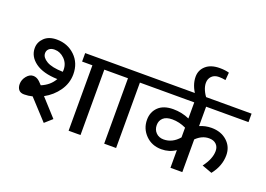

<svg xmlns="http://www.w3.org/2000/svg" viewBox="-121 -1200 2118 1530"><g transform="rotate(20 937.5 -435.5)"><path d="M551.3 0V-554.7H463.9V-626.5H776.9V-554.7H652.3V0ZM163.6 -515.1Q164.6 -480 209 -453.9Q253.4 -427.7 347.2 -425.3Q348.1 -437 348.1 -442.4Q348.1 -496.1 311 -532.7Q273.9 -569.3 226.6 -569.3Q195.8 -569.3 179.2 -553.7Q162.6 -538.1 163.6 -515.1ZM343.8 9.3 188.5 -159.2Q154.3 -150.4 118.7 -150.4Q87.4 -150.4 72.5 -168.7Q57.6 -187 57.6 -216.8Q57.6 -253.4 82.5 -283.9Q107.4 -314.5 137.2 -314.5Q158.7 -314.5 176.5 -303.5Q194.3 -292.5 218.8 -264.2Q291.5 -293.9 326.2 -356Q204.1 -359.4 138.2 -407.5Q72.3 -455.6 72.3 -527.3Q72.3 -577.6 110.4 -614.3Q148.4 -650.9 215.8 -650.9Q307.6 -650.9 370.4 -590.6Q433.1 -530.3 433.1 -435.1Q433.1 -358.9 388.4 -294.7Q343.8 -230.5 272.9 -191.9L405.8 -45.9Z M853 0V-554.7H747.6V-626.5H1078.6V-554.7H954.1V0Z M1285.6 -193.4Q1359.9 -193.4 1415 -257.8V-340.3Q1357.4 -367.7 1297.9 -367.7Q1247.1 -367.7 1221.4 -344.2Q1195.8 -320.8 1195.8 -282.7Q1195.8 -244.1 1220.7 -218.8Q1245.6 -193.4 1285.6 -193.4ZM1515.6 0H1415V-149.9Q1362.8 -113.8 1295.4 -113.8Q1214.4 -113.8 1161.4 -167.2Q1108.4 -220.7 1108.4 -296.4Q1108.4 -361.8 1151.6 -404.1Q1194.8 -446.3 1276.9 -446.8Q1351.6 -446.8 1415 -418V-554.7H1049.3V-626.5H1875V-554.7H1515.6V-390.1Q1563 -411.1 1615.2 -411.1Q1695.8 -411.1 1747.6 -364.5Q1799.3 -317.9 1799.3 -245.6Q1799.3 -154.3 1735.4 -73.7L1649.9 -105Q1708 -181.6 1708 -248.5Q1708 -283.7 1686 -304.9Q1664.1 -326.2 1625 -326.2Q1565.4 -326.2 1515.6 -277.3Z M1502.9 -607.4H1406.7Q1355 -679.7 1355 -751Q1355 -807.6 1397 -844.5Q1439 -881.3 1514.6 -881.3Q1558.6 -881.3 1593.3 -871.6L1587.9 -806.6Q1559.6 -812.5 1531.7 -812.5Q1493.2 -812.5 1470.9 -790Q1448.7 -767.6 1448.7 -732.9Q1448.7 -676.8 1502.9 -607.4Z"/></g></svg>

Font: Khula Semibold
Style: Regular
Weight: 600
Designer: Erin McLaughlin, Steve Matteson
Version: Version 1.000;PS 1.0;hotconv 1.0.72;makeotf.lib2.5.5900